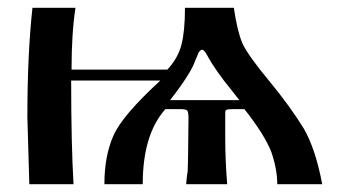

<svg xmlns="http://www.w3.org/2000/svg" viewBox="-20 -471 873 491"><path d="M556 -180Q556 -167 556 -147.5Q556 -128 556 -121Q556 -60 561 0H456Q458 -23 460 -34Q460 -37 460.5 -51.5Q461 -66 461 -77L462 -165Q462 -166 462 -167.5Q462 -169 462 -170Q462 -185 458.5 -188.5Q455 -192 440 -192H403Q345 -127 345 0H247Q247 -72 270 -124Q292 -175 390 -265H162Q162 -102 168 0H55Q55 -8 52.5 -85Q50 -162 50 -171Q50 -333 63 -451H173Q163 -386 163 -293H408Q435 -322 444 -356.5Q453 -391 453 -451H578Q587 -390 600 -360Q615 -328 670 -262Q722 -199 757 -142Q787 -90 804 0H689Q689 -38 674 -82Q657 -126 605 -192H578Q561 -192 559 -190Q556 -190 556 -180ZM415 -215H592L574 -238Q529 -293 509 -331Q502 -344 496 -344Q489 -341 486 -332Q483 -324 480 -318Q469 -284 415 -215Z"/></svg>

Font: Pochaevsk Unicode
Style: Normal
Weight: 400
Version: Version 1.1